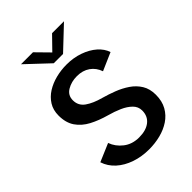

<svg xmlns="http://www.w3.org/2000/svg" viewBox="-256 -1026 1162 1162"><g transform="rotate(-45 325.0 -445.5)"><path d="M324.5 11Q260.5 11 206 -7.8Q151.5 -26.5 113.2 -61Q75 -95.5 59.5 -143L175.5 -192.5Q191.5 -147 232.5 -115Q273.5 -83 332.5 -83Q392 -83 426.2 -110Q460.5 -137 460.5 -185.5Q460.5 -218.5 436.5 -242.2Q412.5 -266 374.5 -282.8Q336.5 -299.5 294 -311Q232.5 -328 184.2 -353.5Q136 -379 108.2 -419.5Q80.5 -460 80.5 -521.5Q80.5 -568.5 102.2 -603.2Q124 -638 160.2 -660.8Q196.5 -683.5 241.2 -694.8Q286 -706 332.5 -706Q392 -706 442.5 -688.2Q493 -670.5 527.8 -640Q562.5 -609.5 575 -571L460.5 -521Q446 -563.5 411.5 -587.8Q377 -612 328 -612Q280 -612 243.5 -590.2Q207 -568.5 207 -525.5Q207 -479.5 244.5 -453Q282 -426.5 343.5 -410Q385 -398.5 427.8 -382Q470.5 -365.5 506.5 -341Q542.5 -316.5 564.5 -280.8Q586.5 -245 586.5 -194.5Q586.5 -140 564.5 -101Q542.5 -62 505.2 -37.2Q468 -12.5 421.2 -0.8Q374.5 11 324.5 11ZM139.5 -902H242L324 -818.5L405.5 -902H507.5L363.5 -766H284Z"/></g></svg>

Font: Trispace Medium
Style: Regular
Weight: 500
Designer: Tyler Finck
Foundry: Etcetera Type Company
Version: Version 1.210; ttfautohint (v1.8.3)